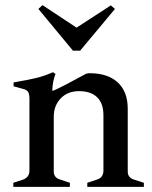

<svg xmlns="http://www.w3.org/2000/svg" viewBox="-20 -730 594 750"><path d="M542 -16V0H321V-16L357 -28Q371 -32 377.5 -41Q384 -50 384 -64V-280Q384 -326 359.5 -350Q335 -374 289 -374Q244 -374 217 -345.5Q190 -317 190 -274V-60Q190 -35 217 -28L253 -16V0H32V-16L69 -28Q95 -37 95 -64V-344Q95 -364 89 -372Q83 -380 69 -383L33 -393V-408Q91 -418 122 -425.5Q153 -433 187 -448L197 -441Q186 -416 184 -376H189Q229 -394 309 -438Q318 -444 330 -444Q401 -444 440 -408Q479 -372 479 -305V-60Q479 -35 505 -28ZM130 -695 146 -710 279 -622 413 -709 429 -695 293 -532H265Z"/></svg>

Font: Ibarra Real Nova SemiBold
Style: Regular
Weight: 600
Designer: Jose Maria Ribagorda & Octavio Pardo
Foundry: Jose Maria Ribagorda
Version: Version 1.014